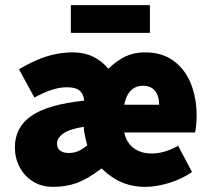

<svg xmlns="http://www.w3.org/2000/svg" viewBox="-20 -716 822 748"><path d="M188 12Q141 12 107.5 -9.5Q74 -31 56 -66Q38 -101 38 -142Q38 -220 102 -264.5Q166 -309 308 -324Q306 -342 298.5 -353.5Q291 -365 277 -370.5Q263 -376 240 -376Q213 -376 183 -366.5Q153 -357 114 -336L54 -446Q89 -467 123.5 -482Q158 -497 193 -504.5Q228 -512 264 -512Q308 -512 343 -495Q378 -478 402 -448Q435 -480 468.5 -496Q502 -512 544 -512Q612 -512 657 -478.5Q702 -445 724 -389Q746 -333 746 -266Q746 -244 744 -226.5Q742 -209 740 -200H464Q470 -172 485 -154Q500 -136 522 -127Q544 -118 570 -118Q596 -118 621.5 -125.5Q647 -133 674 -148L728 -46Q688 -18 638 -3Q588 12 546 12Q511 12 480.5 3.5Q450 -5 424 -21.5Q398 -38 376 -60Q322 -19 280 -3.5Q238 12 188 12ZM248 -120Q270 -120 287.5 -128.5Q305 -137 320 -150Q316 -164 313 -177Q310 -190 308 -203L306 -222Q250 -213 226 -195.5Q202 -178 202 -156Q202 -139 214 -129.5Q226 -120 248 -120ZM464 -308H600Q600 -343 583.5 -362.5Q567 -382 538 -382Q519 -382 504 -374Q489 -366 479 -349.5Q469 -333 464 -308ZM256 -588V-696H564V-588Z"/></svg>

Font: Source Sans 3 ExtraLight Black
Style: Regular
Weight: 900
Version: Version 3.052;hotconv 1.1.0;makeotfexe 2.6.0